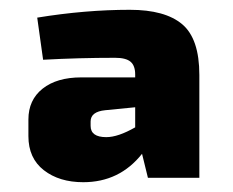

<svg xmlns="http://www.w3.org/2000/svg" viewBox="-20 -639 475 392"><path d="M68 -517 56 -603Q154 -619 245 -619Q317 -619 352 -589.5Q387 -560 387 -486V-276H282L270 -325Q224 -267 150 -267Q101 -267 69.5 -291.5Q38 -316 38 -361V-395Q38 -435 67 -458Q96 -481 146 -481H256V-487Q256 -505 246.5 -513Q237 -521 215 -521Q141 -521 68 -517ZM165 -391V-382Q165 -359 197 -359Q221 -359 256 -379V-420L195 -414Q165 -411 165 -391Z"/></svg>

Font: Exo 2.0 Extra Bold
Style: Regular
Weight: 800
Designer: Natanael Gama
Version: Version 1.001;PS 001.001;hotconv 1.0.70;makeotf.lib2.5.58329